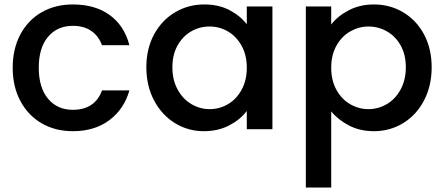

<svg xmlns="http://www.w3.org/2000/svg" viewBox="-20 -580 1996 862"><path d="M37 -276Q37 -361 71.5 -425.5Q106 -490 167 -525Q228 -560 307 -560Q407 -560 472.5 -512.5Q538 -465 561 -377H438Q423 -418 390 -441Q357 -464 307 -464Q237 -464 195.5 -414.5Q154 -365 154 -276Q154 -187 195.5 -137Q237 -87 307 -87Q406 -87 438 -174H561Q537 -90 471 -40.5Q405 9 307 9Q228 9 167 -26.5Q106 -62 71.5 -126.5Q37 -191 37 -276Z M637 -278Q637 -361 671.5 -425Q706 -489 765.5 -524.5Q825 -560 897 -560Q962 -560 1010.5 -534.5Q1059 -509 1088 -471V-551H1203V0H1088V-82Q1059 -43 1009 -17Q959 9 895 9Q824 9 765 -27.5Q706 -64 671.5 -129.5Q637 -195 637 -278ZM1088 -276Q1088 -333 1064.5 -375Q1041 -417 1003 -439Q965 -461 921 -461Q877 -461 839 -439.5Q801 -418 777.5 -376.5Q754 -335 754 -278Q754 -221 777.5 -178Q801 -135 839.5 -112.5Q878 -90 921 -90Q965 -90 1003 -112Q1041 -134 1064.5 -176.5Q1088 -219 1088 -276Z M1467 -470Q1496 -508 1546 -534Q1596 -560 1659 -560Q1731 -560 1790.5 -524.5Q1850 -489 1884 -425Q1918 -361 1918 -278Q1918 -195 1884 -129.5Q1850 -64 1790.5 -27.5Q1731 9 1659 9Q1596 9 1547 -16.5Q1498 -42 1467 -80V262H1353V-551H1467ZM1802 -278Q1802 -335 1778.5 -376.5Q1755 -418 1716.5 -439.5Q1678 -461 1634 -461Q1591 -461 1552.5 -439Q1514 -417 1490.5 -375Q1467 -333 1467 -276Q1467 -219 1490.5 -176.5Q1514 -134 1552.5 -112Q1591 -90 1634 -90Q1678 -90 1716.5 -112.5Q1755 -135 1778.5 -178Q1802 -221 1802 -278Z"/></svg>

Font: A Bank Premium Med
Style: Regular
Weight: 500
Designer: Ninad Kale (Devanagari), Jonny Pinhorn (Latin), Htun Naung (Myanmar)
Foundry: Indian Type Foundry
Version: 4.004